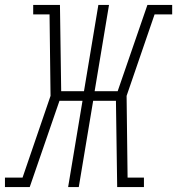

<svg xmlns="http://www.w3.org/2000/svg" viewBox="-53 -755 715 775"><path d="M-33 0V-38H38L151 -368L147 -697H81V-735H189L194 -387H286L344 -735H387L329 -387H422L542 -735H642V-697H571L458 -368L462 -38H528V0H420L415 -348H323L265 0H222L280 -348H187L67 0Z"/></svg>

Font: Iosevka Slab XLtEx
Style: Italic
Weight: 200
Width: 7
Italic angle: -9°
Monospace: yes
Designer: Belleve Invis
Foundry: Belleve Invis
Version: Version 11.1.0; ttfautohint (v1.8.3)